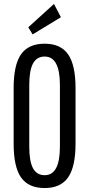

<svg xmlns="http://www.w3.org/2000/svg" viewBox="-20 -936 451 971"><path d="M206 15Q124 15 86.5 -38.5Q49 -92 49 -209V-491Q49 -608 86.5 -661.5Q124 -715 206 -715Q287 -715 324.5 -661Q362 -607 362 -491V-209Q362 -93 324.5 -39Q287 15 206 15ZM206 -50Q283 -50 283 -194V-506Q283 -650 206 -650Q166 -650 147 -615Q128 -580 128 -506V-194Q128 -120 147 -85Q166 -50 206 -50ZM123 -798 253 -916 288 -849 145 -762Z"/></svg>

Font: Pathway Gothic One
Style: Regular
Weight: 400
Version: Version 1.003; ttfautohint (v1.8.4.7-5d5b);gftools[0.9.26]